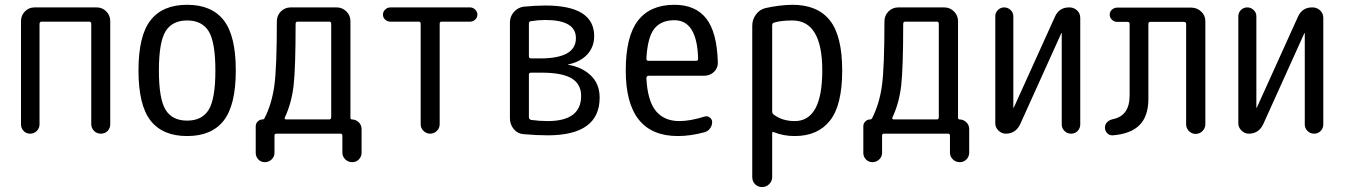

<svg xmlns="http://www.w3.org/2000/svg" viewBox="-20 -550 5540 790"><path d="M66.4 -38.1V-462.9Q66.4 -486.3 82.5 -502.9Q98.6 -519.5 122.1 -519.5H377.9Q401.4 -519.5 417.5 -502.9Q433.6 -486.3 433.6 -462.9V-39.1Q433.6 -22.5 422.9 -11.2Q412.1 0 395 0Q377.9 0 366.7 -11.7Q355.5 -23.4 355.5 -39.1V-452.1Q355.5 -460.9 346.7 -460.9H151.4Q143.6 -460.9 142.6 -452.1V-38.1Q142.6 -22.5 131.3 -11.2Q120.1 0 104 0Q87.9 0 77.1 -11.2Q66.4 -22.5 66.4 -38.1Z M838.9 -420.9Q811.5 -465.8 750 -465.8Q688.5 -465.8 661.1 -420.9Q633.8 -376 633.8 -259.8Q633.8 -143.6 661.1 -98.6Q688.5 -53.7 750 -53.7Q811.5 -53.7 838.9 -98.6Q866.2 -143.6 866.2 -259.8Q866.2 -376 838.9 -420.9ZM900.4 -53.7Q850.6 9.8 750 9.8Q649.4 9.8 599.6 -53.7Q549.8 -117.2 549.8 -260.3Q549.8 -403.3 599.6 -466.8Q649.4 -530.3 750 -530.3Q850.6 -530.3 900.4 -466.8Q950.2 -403.3 950.2 -260.3Q950.2 -117.2 900.4 -53.7Z M1152.3 -67.4Q1148.4 -59.6 1157.2 -58.6H1335Q1342.8 -58.6 1342.8 -68.4V-452.1Q1342.8 -460.9 1335 -460.9H1204.1Q1196.3 -460.9 1196.3 -451.2Q1196.3 -269.5 1188 -197.8Q1179.7 -126 1152.3 -67.4ZM1032.2 79.1V-30.3Q1032.2 -42 1040.5 -50.3Q1048.8 -58.6 1060.5 -58.6Q1065.4 -58.6 1068.4 -63.5Q1098.6 -123 1108.9 -198.2Q1119.1 -273.4 1119.1 -461.9Q1119.1 -486.3 1135.7 -502.9Q1152.3 -519.5 1175.8 -519.5H1365.2Q1388.7 -519.5 1405.3 -502.9Q1421.9 -486.3 1421.9 -462.9V-65.4Q1421.9 -59.6 1427.7 -58.6Q1443.4 -58.6 1455.6 -47.4Q1467.8 -36.1 1467.8 -18.6V78.1Q1467.8 93.8 1457 105.5Q1446.3 117.2 1429.2 117.2Q1412.1 117.2 1400.4 105.5Q1388.7 93.8 1388.7 78.1V7.8Q1388.7 0 1380.9 0H1117.2Q1109.4 0 1109.4 7.8V79.1Q1109.4 94.7 1097.7 106Q1085.9 117.2 1069.8 117.2Q1053.7 117.2 1043 106Q1032.2 94.7 1032.2 79.1Z M1585.9 -460.9Q1574.2 -460.9 1564.9 -469.2Q1555.7 -477.5 1555.7 -489.7Q1555.7 -502 1564.9 -510.7Q1574.2 -519.5 1585.9 -519.5H1914.1Q1925.8 -519.5 1935.1 -510.7Q1944.3 -502 1944.3 -489.7Q1944.3 -477.5 1935.1 -469.2Q1925.8 -460.9 1914.1 -460.9H1796.9Q1789.1 -460.9 1789.1 -452.1V-39.1Q1789.1 -22.5 1777.3 -11.2Q1765.6 0 1750 0Q1734.4 0 1722.7 -11.2Q1710.9 -22.5 1710.9 -39.1V-452.1Q1710.9 -460.9 1703.1 -460.9Z M2156.2 -243.2V-67.4Q2156.2 -59.6 2165 -56.6Q2200.2 -51.8 2233.4 -51.8Q2371.1 -51.8 2371.1 -155.3Q2371.1 -204.1 2332 -227.5Q2293 -251 2209 -251H2165Q2156.2 -251 2156.2 -243.2ZM2156.2 -453.1V-318.4Q2156.2 -310.5 2165 -309.6H2202.1Q2350.6 -309.6 2349.6 -393.6Q2349.6 -467.8 2223.6 -467.8Q2195.3 -467.8 2164.1 -462.9Q2156.2 -460.9 2156.2 -453.1ZM2133.8 2Q2109.4 0 2093.8 -19Q2078.1 -38.1 2078.1 -63.5V-457Q2078.1 -482.4 2094.7 -501Q2111.3 -519.5 2134.8 -522.5Q2184.6 -527.3 2223.6 -527.3Q2424.8 -527.3 2424.8 -401.4Q2424.8 -357.4 2397 -326.7Q2369.1 -295.9 2319.3 -285.2Q2317.4 -285.2 2317.4 -284.2Q2317.4 -283.2 2319.3 -283.2Q2376 -273.4 2411.6 -238.8Q2447.3 -204.1 2447.3 -148.4Q2447.3 6.8 2233.4 6.8Q2188.5 6.8 2133.8 2Z M2754.9 -466.8Q2700.2 -466.8 2672.4 -432.1Q2644.5 -397.5 2639.6 -308.6Q2639.6 -299.8 2648.4 -299.8H2843.8Q2852.5 -299.8 2852.5 -307.6Q2848.6 -466.8 2754.9 -466.8ZM2769.5 9.8Q2554.7 9.8 2554.7 -259.8Q2554.7 -400.4 2605 -465.3Q2655.3 -530.3 2754.9 -530.3Q2840.8 -530.3 2885.3 -474.6Q2929.7 -418.9 2933.6 -294.9Q2934.6 -270.5 2918 -254.4Q2901.4 -238.3 2877 -238.3H2648.4Q2640.6 -238.3 2639.6 -228.5Q2644.5 -134.8 2678.7 -93.3Q2712.9 -51.8 2775.4 -51.8Q2819.3 -51.8 2878.9 -70.3Q2889.6 -74.2 2899.9 -66.9Q2910.2 -59.6 2910.2 -47.9Q2910.2 -33.2 2901.4 -21.5Q2892.6 -9.8 2878.9 -5.9Q2820.3 9.8 2769.5 9.8Z M3157.2 -445.3V-90.8Q3157.2 -83 3164.1 -78.1Q3199.2 -51.8 3250 -51.8Q3363.3 -51.8 3363.3 -259.8Q3363.3 -465.8 3240.2 -465.8Q3193.4 -465.8 3165 -457Q3157.2 -455.1 3157.2 -445.3ZM3075.2 178.7V-443.4Q3075.2 -469.7 3090.3 -490.2Q3105.5 -510.7 3128.9 -516.6Q3185.5 -529.3 3240.2 -530.3Q3343.8 -530.3 3394.5 -466.3Q3445.3 -402.3 3445.3 -259.8Q3445.3 -117.2 3395 -53.7Q3344.7 9.8 3250 9.8Q3204.1 9.8 3165 -5.9Q3157.2 -9.8 3157.2 -2V178.7Q3157.2 195.3 3145 207.5Q3132.8 219.7 3115.7 219.7Q3098.6 219.7 3086.9 208Q3075.2 196.3 3075.2 178.7Z M3652.3 -67.4Q3648.4 -59.6 3657.2 -58.6H3835Q3842.8 -58.6 3842.8 -68.4V-452.1Q3842.8 -460.9 3835 -460.9H3704.1Q3696.3 -460.9 3696.3 -451.2Q3696.3 -269.5 3688 -197.8Q3679.7 -126 3652.3 -67.4ZM3532.2 79.1V-30.3Q3532.2 -42 3540.5 -50.3Q3548.8 -58.6 3560.5 -58.6Q3565.4 -58.6 3568.4 -63.5Q3598.6 -123 3608.9 -198.2Q3619.1 -273.4 3619.1 -461.9Q3619.1 -486.3 3635.7 -502.9Q3652.3 -519.5 3675.8 -519.5H3865.2Q3888.7 -519.5 3905.3 -502.9Q3921.9 -486.3 3921.9 -462.9V-65.4Q3921.9 -59.6 3927.7 -58.6Q3943.4 -58.6 3955.6 -47.4Q3967.8 -36.1 3967.8 -18.6V78.1Q3967.8 93.8 3957 105.5Q3946.3 117.2 3929.2 117.2Q3912.1 117.2 3900.4 105.5Q3888.7 93.8 3888.7 78.1V7.8Q3888.7 0 3880.9 0H3617.2Q3609.4 0 3609.4 7.8V79.1Q3609.4 94.7 3597.7 106Q3585.9 117.2 3569.8 117.2Q3553.7 117.2 3543 106Q3532.2 94.7 3532.2 79.1Z M4118.2 0Q4101.6 0 4088.4 -12.7Q4075.2 -25.4 4075.2 -42V-483.4Q4075.2 -498 4085.9 -508.8Q4096.7 -519.5 4111.8 -519.5Q4127 -519.5 4138.2 -508.8Q4149.4 -498 4149.4 -483.4V-107.4Q4149.4 -106.4 4150.4 -106.4Q4151.4 -106.4 4151.4 -107.4L4320.3 -480.5Q4337.9 -520.5 4380.9 -519.5Q4398.4 -519.5 4411.6 -507.3Q4424.8 -495.1 4424.8 -476.6V-38.1Q4424.8 -22.5 4414.1 -11.2Q4403.3 0 4387.2 0Q4371.1 0 4359.9 -11.2Q4348.6 -22.5 4348.6 -38.1V-413.1Q4348.6 -414.1 4347.7 -414.1Q4346.7 -414.1 4346.7 -413.1L4177.7 -39.1Q4159.2 0 4118.2 0Z M4558.6 6.8Q4545.9 7.8 4536.1 -1.5Q4526.4 -10.7 4526.4 -25.4Q4526.4 -38.1 4535.6 -47.4Q4544.9 -56.6 4558.6 -59.6Q4627.9 -73.2 4627.9 -157.2V-451.2Q4627.9 -460 4619.1 -460H4576.2Q4564.5 -460 4555.2 -468.8Q4545.9 -477.5 4545.9 -489.7Q4545.9 -502 4555.2 -510.3Q4564.5 -518.6 4576.2 -518.6H4881.8Q4905.3 -518.6 4922.4 -502.4Q4939.5 -486.3 4939.5 -462.9V-39.1Q4939.5 -22.5 4927.7 -10.7Q4916 1 4899.4 1Q4883.8 1 4872.1 -10.7Q4860.4 -22.5 4860.4 -39.1V-451.2Q4860.4 -460 4850.6 -460H4712.9Q4705.1 -460 4705.1 -451.2V-143.6Q4705.1 -72.3 4668.9 -35.6Q4632.8 1 4558.6 6.8Z M5118.2 0Q5101.6 0 5088.4 -12.7Q5075.2 -25.4 5075.2 -42V-483.4Q5075.2 -498 5085.9 -508.8Q5096.7 -519.5 5111.8 -519.5Q5127 -519.5 5138.2 -508.8Q5149.4 -498 5149.4 -483.4V-107.4Q5149.4 -106.4 5150.4 -106.4Q5151.4 -106.4 5151.4 -107.4L5320.3 -480.5Q5337.9 -520.5 5380.9 -519.5Q5398.4 -519.5 5411.6 -507.3Q5424.8 -495.1 5424.8 -476.6V-38.1Q5424.8 -22.5 5414.1 -11.2Q5403.3 0 5387.2 0Q5371.1 0 5359.9 -11.2Q5348.6 -22.5 5348.6 -38.1V-413.1Q5348.6 -414.1 5347.7 -414.1Q5346.7 -414.1 5346.7 -413.1L5177.7 -39.1Q5159.2 0 5118.2 0Z"/></svg>

Font: Rounded Mgen+ 1mn regular
Style: Regular
Weight: 400
Designer: [Source Han Sans]
Ryoko NISHIZUKA  (kana & ideographs); Paul D. Hunt (Latin, Greek & Cyrillic); Wenlong ZHANG  (bopomofo
Version: Version 1.059.20150602